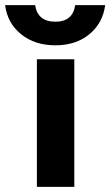

<svg xmlns="http://www.w3.org/2000/svg" viewBox="-98 -732 432 752"><path d="M314 -712Q304.5 -641 251.8 -597.8Q199 -554.5 119 -554.5Q38.5 -554.5 -15.2 -597.8Q-69 -641 -78 -712H39.5Q49.5 -647 119 -647Q187 -647 196.5 -712ZM46.5 -500H193V0H46.5Z"/></svg>

Font: Overused Grotesk
Style: Bold
Weight: 710
Version: Version 0.004